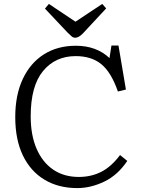

<svg xmlns="http://www.w3.org/2000/svg" viewBox="-20 -948 726 982"><path d="M375 14Q279 14 207.5 -29Q136 -72 97 -153Q58 -234 58 -349Q58 -462 96.5 -544Q135 -626 204.5 -670Q274 -714 368 -714Q473 -714 540 -651L550 -715H586L624 -490L583 -480Q549 -578 498.5 -619.5Q448 -661 367 -661Q263 -661 200 -584.5Q137 -508 137 -353Q137 -257 167 -187.5Q197 -118 252 -80.5Q307 -43 383 -43Q446 -43 497.5 -69Q549 -95 594 -155L631 -125Q582 -52 513 -19Q444 14 375 14ZM365 -755Q355 -755 347.5 -761Q340 -767 325 -782L210 -904L230 -928L366 -837L503 -928L523 -905L403 -776Q382 -755 365 -755Z"/></svg>

Font: Literata 12pt Light
Style: Regular
Weight: 300
Designer: Latin by Veronika Burian and Jose Scaglione. Greek by Irene Vlachou. Cyrillic by Vera Evstafieva.
Foundry: TypeTogether
Version: Version 3.002